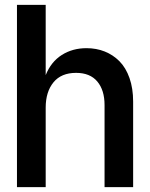

<svg xmlns="http://www.w3.org/2000/svg" viewBox="-20 -770 617 790"><path d="M410.2 -337.9Q410.2 -398.9 380.4 -434.6Q350.6 -470.2 293 -470.2Q231.9 -470.2 200 -431.2Q168 -392.1 168 -327.1V0H49.8V-750H168V-460.9Q189.9 -515.6 234.1 -543.7Q278.3 -571.8 335.9 -571.8Q376.5 -571.8 410.9 -558.1Q445.3 -544.4 471.7 -517.8Q498 -491.2 512.9 -448.7Q527.8 -406.2 527.8 -352.1V0H410.2Z"/></svg>

Font: TASA Explorer SemiBold
Style: Regular
Weight: 600
Designer: Weizhong Zhang
Foundry: Local Remote
Version: Version 1.000;Glyphs 3.1.2 (3151)